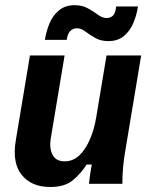

<svg xmlns="http://www.w3.org/2000/svg" viewBox="-20 -716 590 748"><path d="M175.8 12.5Q102.5 12.5 64.6 -34.6Q26.7 -81.7 41.7 -170L96.7 -500H231.7L177.5 -175Q171.7 -137.5 185 -112.5Q198.3 -87.5 231.7 -87.5Q265 -87.5 289.6 -111.2Q314.2 -135 330.8 -174.2Q347.5 -213.3 355 -260L395 -500H530L468.3 -130Q462.5 -96.7 459.6 -65Q456.7 -33.3 456.7 0H326.7Q328.3 -16.7 331.2 -37.5Q334.2 -58.3 337.5 -75H317.5Q293.3 -37.5 262.1 -12.5Q230.8 12.5 175.8 12.5ZM155 -560.8Q160 -594.2 172.9 -625Q185.8 -655.8 210 -675.8Q234.2 -695.8 270.8 -695.8Q300.8 -695.8 322.9 -683.3Q345 -670.8 362.1 -658.3Q379.2 -645.8 395 -645.8Q410.8 -645.8 420.4 -655.4Q430 -665 432.5 -690.8H517.5Q512.5 -657.5 499.6 -626.7Q486.7 -595.8 462.9 -575.8Q439.2 -555.8 401.7 -555.8Q372.5 -555.8 350.8 -568.3Q329.2 -580.8 312.5 -593.3Q295.8 -605.8 280.8 -605.8Q245.8 -605.8 240 -560.8Z"/></svg>

Font: Familjen Grotesk
Style: Bold Italic
Weight: 700
Italic angle: -9.46201°
Designer: Anders Wikstroem, Jonas Baeckman, Matilda Gysing, Kristian Moeller
Foundry: Familjen STHLM AB
Version: Version 2.002; ttfautohint (v1.8.4.7-5d5b)